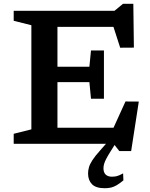

<svg xmlns="http://www.w3.org/2000/svg" viewBox="-20 -761 796 1016"><path d="M530 -494V-366V-238.5H461.5L453 -326.5H210V-408H453L461.5 -494ZM688.5 -509 616 -508.5 565 -666.5 610.5 -619H210V-704H586L631 -741H685.5ZM559 -37.5 644 -224 714.5 -223.5 674 38.5H611.5L581.5 0H210V-85H598.5ZM52.5 0V-53L146 -76.5V-627.5L52.5 -651V-704H284V0ZM565.5 39.5Q551 62.5 542.8 78.2Q534.5 94 531 106Q527.5 118 527.5 129.5Q527.5 151.5 539.2 162.8Q551 174 572 174Q587 174 599.2 170.8Q611.5 167.5 631.5 156.5L633 193.5Q613.5 209.5 598 218.8Q582.5 228 567.5 231.5Q552.5 235 534 235Q487.5 235 466.8 213.8Q446 192.5 446 157Q446 140.5 450.8 124Q455.5 107.5 469 86.5Q482.5 65.5 509.5 35.5L565 -27.5H607.5Z"/></svg>

Font: Newsreader 7pt Medium
Style: Regular
Weight: 500
Designer: Hugues Gentile
Foundry: Production Type
Version: Version 1.003